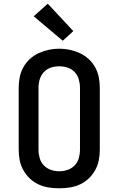

<svg xmlns="http://www.w3.org/2000/svg" viewBox="-20 -1009 640 1037"><path d="M300 8Q271 8 242.5 3.5Q214 -1 188 -13Q162 -25 141 -45Q120 -65 106 -90Q92 -115 86.5 -143Q81 -171 81 -200V-535Q81 -564 86.5 -592Q92 -620 106 -645.5Q120 -671 141.5 -690.5Q163 -710 189 -722Q215 -734 243 -740Q271 -746 300 -746Q329 -746 357 -740Q385 -734 411 -722Q437 -710 458.5 -690.5Q480 -671 494 -645.5Q508 -620 513.5 -592Q519 -564 519 -535V-200Q519 -171 513.5 -143Q508 -115 494 -90Q480 -65 459 -45Q438 -25 412 -13Q386 -1 357.5 3.5Q329 8 300 8ZM300 -84Q323 -84 345 -91.5Q367 -99 383 -115.5Q399 -132 405.5 -154.5Q412 -177 412 -200V-535Q412 -558 405.5 -580.5Q399 -603 383 -620Q367 -637 344.5 -644Q322 -651 299 -651Q276 -651 254 -643.5Q232 -636 216.5 -619Q201 -602 194.5 -580Q188 -558 188 -535V-200Q188 -177 194.5 -154.5Q201 -132 217 -115.5Q233 -99 255 -91.5Q277 -84 300 -84ZM319 -789 162 -921 238 -989 376 -841Z"/></svg>

Font: Iosevka Slab Semibold Extended
Style: Regular
Weight: 600
Width: 7
Monospace: yes
Designer: Belleve Invis
Foundry: Belleve Invis
Version: Version 11.1.0; ttfautohint (v1.8.3)